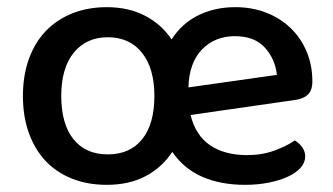

<svg xmlns="http://www.w3.org/2000/svg" viewBox="-20 -502 929 536"><path d="M278 -482Q338 -482 384 -458.5Q430 -435 459 -392Q488 -437 534 -459.5Q580 -482 637 -482Q684 -482 723.5 -466.5Q763 -451 791.5 -423.5Q820 -396 836 -358Q852 -320 852 -275Q852 -250 839.5 -238Q827 -226 804 -223L512 -181Q526 -124 566.5 -96.5Q607 -69 670 -69Q712 -69 747 -82Q782 -95 803 -110Q816 -102 824 -90.5Q832 -79 832 -65Q832 -48 819 -33.5Q806 -19 783 -8.5Q760 2 729.5 8Q699 14 664 14Q596 14 544.5 -8.5Q493 -31 461 -78Q432 -34 386 -10Q340 14 278 14Q224 14 180.5 -3.5Q137 -21 107 -53Q77 -85 60.5 -131Q44 -177 44 -234Q44 -291 60.5 -337Q77 -383 107.5 -415Q138 -447 181.5 -464.5Q225 -482 278 -482ZM281 -398Q221 -398 186 -355Q151 -312 151 -234Q151 -156 185 -113.5Q219 -71 281 -71Q343 -71 377 -113.5Q411 -156 411 -234Q411 -311 376.5 -354.5Q342 -398 281 -398ZM636 -401Q580 -401 544 -364Q508 -327 506 -258L753 -293Q748 -338 719 -369.5Q690 -401 636 -401Z"/></svg>

Font: Baloo 2 Medium
Style: Regular
Weight: 500
Designer: Sarang Kulkarni and Ek Type
Foundry: Ek Type
Version: Version 1.640;hotconv 1.0.111;makeotfexe 2.5.65597; ttfautoh